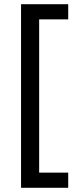

<svg xmlns="http://www.w3.org/2000/svg" viewBox="-20 -734 369 912"><path d="M304 158H80V-714H304V-642H166V86H304Z"/></svg>

Font: Noto Sans IKEA
Style: Regular
Weight: 400
Designer: Monotype Design Team
Foundry: Monotype Imaging Inc.
Version: Version 2.001